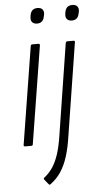

<svg xmlns="http://www.w3.org/2000/svg" viewBox="-58 -689 470 918"><g transform="rotate(-5 177.0 -230.5)"><path d="M42 0Q34 0 35 -7L110 -475Q111 -483 118 -483H148Q155 -483 154 -475L79 -7Q78 0 72 0ZM150 -580Q135 -580 127 -588.5Q119 -597 121 -613L122 -621Q127 -654 158 -654Q174 -654 181.5 -645Q189 -636 187 -621L185 -613Q180 -580 150 -580ZM278 -475Q280 -483 286 -483H316Q324 -483 322 -475L252 -32Q244 24 230.5 66.5Q217 109 196.5 139.5Q176 170 145 192Q141 194 138 190L118 165Q115 161 120 157Q146 136 162 111Q178 86 189.5 51Q201 16 209 -36ZM317 -580Q302 -580 294 -588.5Q286 -597 288 -613L289 -621Q294 -654 325 -654Q341 -654 348.5 -645Q356 -636 354 -621L352 -613Q347 -580 317 -580Z"/></g></svg>

Font: Sofia Sans Condensed Light
Style: Italic
Weight: 300
Italic angle: -9°
Version: Version 4.100